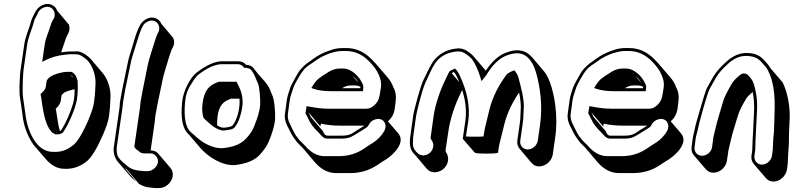

<svg xmlns="http://www.w3.org/2000/svg" viewBox="-20 -772 4051 975"><path d="M284 -107C277 -131 272 -161 267 -198C266 -207 264 -214 263 -220C277 -232 287 -246 289 -263L292 -285C293 -290 298 -296 307 -302C319 -309 340 -315 359 -319C359 -301 358 -285 356 -269C350 -228 312 -139 289 -109C287 -108 285 -108 284 -107ZM352 -376 338 -392C344 -389 349 -383 352 -376ZM291 -506C296 -521 297 -529 303 -543C308 -556 314 -579 321 -591L326 -601C334 -616 335 -632 330 -647L270 -718C265 -733 255 -742 241 -748C207 -762 173 -737 160 -713L155 -703C146 -687 140 -673 137 -662C128 -624 109 -589 103 -545L85 -421C84 -414 82 -405 82 -395C80 -360 76 -304 82 -273C88 -237 92 -205 97 -168C105 -120 123 -76 150 -37L211 34C240 68 271 85 305 85C349 88 388 74 423 45C446 25 473 -19 503 -88C520 -127 530 -157 533 -179C539 -223 539 -235 541 -275C544 -322 525 -373 503 -399L443 -470C427 -489 393 -511 374 -511C339 -511 320 -511 291 -506ZM217 -469C243 -481 267 -490 317 -495C339 -498 345 -496 372 -496C381 -496 396 -489 417 -472C444 -450 468 -396 465 -344C463 -304 463 -294 457 -250C454 -231 445 -201 429 -163C400 -95 373 -53 354 -37C322 -10 289 2 248 -1H247C165 -1 123 -105 112 -172C106 -209 103 -242 97 -278C94 -293 95 -348 96 -366C97 -382 98 -405 100 -421L118 -545C124 -589 143 -623 152 -661C154 -670 160 -683 169 -698L173 -708C180 -720 188 -728 200 -733C241 -751 270 -712 253 -677L247 -668C243 -660 239 -650 236 -640C227 -608 212 -581 207 -545L194 -458ZM186 -295C188 -285 189 -278 191 -265C201 -186 215 -134 238 -107L245 -99L261 -90H276C283 -90 291 -94 298 -97C324 -131 364 -220 371 -269C375 -297 376 -329 374 -363L368 -380C363 -393 355 -401 344 -407H341H323C299 -408 257 -396 240 -385C230 -379 218 -370 216 -356L213 -334C211 -317 199 -306 186 -295Z M857 123C859 107 856 93 846 81L785 10C776 -2 762 -8 746 -8H745L766 -155C767 -164 768 -174 769 -185L780 -244L807 -373C810 -387 814 -401 819 -417C827 -442 843 -501 853 -523L859 -534C866 -549 866 -564 860 -579L800 -650C794 -664 784 -675 769 -680C735 -692 700 -665 689 -640L683 -628C674 -608 665 -581 656 -549C641 -496 636 -490 628 -449L600 -314L589 -253C588 -244 588 -235 587 -226L558 -25C554 2 563 31 578 49L639 120C647 130 658 139 672 150L612 80C617 84 621 87 626 91L686 162C705 173 723 179 740 180L768 183H789C821 183 852 155 857 123ZM680 -29C679 -30 679 -31 678 -32ZM691 -226 662 -27C665 -21 669 -16 674 -12L683 -6C686 -3 689 -1 690 0C697 7 710 7 723 7H744C767 7 785 29 782 52C779 75 754 97 731 97H711L683 94C669 92 653 89 636 78C629 74 627 71 622 67C594 46 579 27 576 15C572 -1 572 -15 573 -25L602 -226C603 -235 604 -245 605 -253L615 -313L643 -448C645 -459 648 -470 651 -481C660 -508 686 -598 697 -624L703 -635C708 -647 716 -656 729 -662C768 -682 800 -645 785 -610L779 -599C774 -587 768 -570 761 -547C750 -508 739 -481 731 -445L705 -316L694 -256C692 -245 692 -235 691 -226Z M1189 -461H1109C1071 -461 1028 -441 978 -403C948 -380 911 -314 905 -255C897 -173 906 -118 938 -90L998 -20C1033 21 1107 72 1175 66C1233 59 1274 42 1300 13C1311 1 1321 -12 1330 -25C1347 -50 1375 -127 1377 -167C1379 -201 1373 -267 1363 -288C1354 -306 1351 -322 1340 -338C1320 -367 1293 -390 1273 -419C1264 -433 1250 -442 1229 -443C1220 -455 1206 -461 1189 -461ZM1028 -182C1027 -183 1027 -184 1027 -184ZM1083 -135C1082 -145 1082 -153 1083 -161C1086 -219 1103 -250 1139 -265L1153 -271H1196C1201 -225 1183 -160 1161 -135C1158 -132 1150 -128 1137 -126C1109 -121 1102 -124 1083 -135ZM1181 -357H1091L1074 -350C1030 -332 1012 -294 1007 -231C1006 -215 1007 -199 1012 -179C1014 -170 1019 -168 1025 -162L1045 -144C1066 -125 1087 -114 1106 -110C1116 -108 1124 -110 1137 -112C1150 -114 1163 -115 1172 -126C1190 -148 1201 -179 1209 -220C1220 -282 1200 -321 1181 -357ZM1260 -410 1267 -400C1277 -382 1280 -369 1289 -351C1298 -333 1303 -267 1301 -237C1299 -201 1271 -124 1257 -103C1224 -55 1195 -29 1115 -20C1084 -17 1049 -27 1011 -50C987 -66 971 -82 948 -102C924 -123 912 -173 920 -256C923 -287 931 -312 943 -332C962 -363 974 -383 986 -392C1034 -429 1074 -446 1107 -446H1187C1203 -446 1212 -438 1220 -428C1241 -427 1252 -424 1260 -410Z M1705 -134H1831C1820 -127 1810 -121 1792 -110C1762 -90 1755 -83 1709 -83H1644C1629 -83 1624 -96 1620 -106L1559 -177C1555 -186 1551 -194 1547 -201L1607 -130L1610 -144C1642 -137 1674 -134 1705 -134ZM1950 -156C1970 -173 1982 -196 1985 -224L1989 -255C1993 -284 1989 -309 1977 -330C1971 -347 1962 -363 1949 -378L1888 -449C1882 -456 1876 -462 1869 -469C1832 -508 1788 -528 1739 -528H1720C1697 -528 1677 -524 1658 -517C1626 -507 1596 -492 1569 -472C1564 -468 1559 -464 1554 -461C1532 -447 1514 -430 1499 -410C1492 -400 1457 -339 1453 -324C1447 -303 1441 -291 1437 -267L1427 -194C1424 -175 1428 -155 1439 -132C1442 -127 1447 -118 1453 -105C1463 -83 1477 -65 1489 -49L1518 -20L1578 51C1610 88 1646 107 1687 107H1758C1810 107 1856 93 1896 66C1918 51 1932 42 1938 39C1982 11 2041 -50 2002 -95ZM1800 -352 1769 -388C1782 -377 1793 -366 1800 -352ZM1810 -331V-326V-324H1717C1732 -334 1747 -338 1763 -338H1782C1791 -338 1801 -336 1810 -331ZM1576 -320C1597 -313 1626 -309 1660 -309H1823L1825 -326C1827 -339 1820 -347 1816 -356C1804 -382 1765 -424 1724 -424H1705C1686 -424 1667 -418 1649 -407C1634 -397 1625 -391 1622 -390C1617 -387 1611 -382 1607 -379C1593 -371 1582 -358 1571 -341L1561 -325ZM1647 -220C1617 -220 1586 -224 1554 -230L1537 -233L1531 -196C1536 -188 1541 -180 1545 -170C1555 -146 1573 -122 1597 -100C1608 -89 1620 -68 1642 -68H1707C1730 -68 1747 -70 1761 -76C1778 -84 1818 -110 1833 -119C1841 -124 1847 -127 1852 -137C1859 -151 1868 -159 1881 -164C1924 -181 1951 -142 1931 -106C1919 -85 1901 -64 1871 -45C1862 -40 1850 -32 1828 -17C1791 8 1749 21 1700 21H1629C1593 21 1560 4 1530 -31C1524 -38 1513 -47 1501 -60C1495 -67 1491 -73 1484 -82C1474 -95 1460 -128 1453 -141C1442 -161 1440 -179 1442 -194L1452 -267C1454 -278 1457 -287 1459 -294C1470 -324 1468 -330 1488 -364C1514 -409 1523 -425 1561 -449C1567 -453 1572 -456 1577 -460C1602 -479 1630 -493 1660 -503C1678 -508 1696 -513 1718 -513H1737C1782 -513 1822 -495 1857 -458C1879 -435 1893 -416 1903 -393C1912 -373 1918 -353 1914 -326L1909 -295C1905 -264 1892 -243 1868 -228C1859 -222 1850 -220 1839 -220Z M2787 13 2799 -71C2807 -124 2807 -179 2800 -236C2793 -292 2774 -373 2744 -408L2684 -479C2652 -517 2607 -529 2543 -502C2508 -487 2476 -457 2447 -413L2390 -480C2381 -491 2371 -501 2352 -513C2333 -526 2311 -529 2286 -524C2242 -517 2205 -495 2178 -458C2160 -430 2144 -393 2128 -361C2116 -335 2083 -218 2078 -183L2065 -90C2058 -44 2059 -17 2082 9L2089 16L2149 87C2170 110 2209 107 2234 84C2260 59 2262 23 2244 0C2243 -1 2242 -8 2244 -19L2258 -112C2266 -167 2291 -242 2316 -292L2326 -313C2326 -314 2327 -314 2327 -315C2345 -259 2350 -206 2343 -157L2330 -68V-67L2391 3C2393 6 2412 8 2449 8C2489 8 2509 6 2509 3L2513 -24C2514 -33 2517 -42 2519 -52C2527 -84 2532 -106 2542 -145C2557 -201 2582 -253 2616 -302C2622 -275 2627 -232 2624 -210L2622 -166C2621 -157 2620 -149 2619 -142L2607 -58C2605 -41 2609 -28 2619 -16L2679 55C2689 67 2702 73 2718 73C2750 73 2782 46 2787 13ZM2312 -355 2274 -400C2279 -404 2280 -404 2285 -406C2286 -405 2285 -405 2286 -405C2296 -394 2306 -371 2312 -355ZM2660 -13C2636 -13 2618 -34 2622 -58L2634 -142C2635 -150 2636 -158 2637 -167L2639 -211C2646 -264 2622 -341 2613 -377C2609 -393 2601 -404 2592 -415C2576 -409 2560 -403 2550 -390C2511 -337 2482 -280 2466 -218C2460 -194 2455 -174 2452 -160C2446 -136 2441 -118 2438 -95L2435 -79C2424 -78 2411 -78 2391 -78C2371 -78 2355 -78 2346 -79L2358 -157C2368 -230 2353 -308 2313 -392C2307 -405 2302 -412 2295 -420H2294L2290 -424L2280 -419C2272 -415 2267 -414 2262 -409C2258 -403 2256 -396 2252 -389L2242 -368C2216 -316 2190 -241 2182 -183L2169 -90C2168 -80 2163 -71 2171 -61C2185 -44 2184 -16 2164 3C2145 21 2116 22 2100 5L2093 -2C2080 -17 2076 -30 2077 -45C2078 -58 2077 -72 2080 -90L2093 -183C2096 -201 2103 -230 2114 -271C2125 -312 2135 -341 2142 -356C2157 -387 2172 -425 2190 -451C2214 -485 2246 -502 2286 -509C2309 -513 2326 -511 2343 -500C2361 -488 2373 -477 2378 -470C2393 -449 2406 -420 2418 -384L2425 -360L2443 -382C2446 -386 2449 -389 2453 -396C2483 -445 2515 -474 2547 -488C2601 -510 2638 -505 2665 -475C2679 -460 2692 -439 2702 -404C2723 -331 2736 -236 2723 -142L2711 -58C2707 -33 2684 -13 2660 -13Z M3141 -134H3267C3256 -127 3246 -121 3228 -110C3198 -90 3191 -83 3145 -83H3080C3065 -83 3060 -96 3056 -106L2995 -177C2991 -186 2987 -194 2983 -201L3043 -130L3046 -144C3078 -137 3110 -134 3141 -134ZM3386 -156C3406 -173 3418 -196 3421 -224L3425 -255C3429 -284 3425 -309 3413 -330C3407 -347 3398 -363 3385 -378L3324 -449C3318 -456 3312 -462 3305 -469C3268 -508 3224 -528 3175 -528H3156C3133 -528 3113 -524 3094 -517C3062 -507 3032 -492 3005 -472C3000 -468 2995 -464 2990 -461C2968 -447 2950 -430 2935 -410C2928 -400 2893 -339 2889 -324C2883 -303 2877 -291 2873 -267L2863 -194C2860 -175 2864 -155 2875 -132C2878 -127 2883 -118 2889 -105C2899 -83 2913 -65 2925 -49L2954 -20L3014 51C3046 88 3082 107 3123 107H3194C3246 107 3292 93 3332 66C3354 51 3368 42 3374 39C3418 11 3477 -50 3438 -95ZM3236 -352 3205 -388C3218 -377 3229 -366 3236 -352ZM3246 -331V-326V-324H3153C3168 -334 3183 -338 3199 -338H3218C3227 -338 3237 -336 3246 -331ZM3012 -320C3033 -313 3062 -309 3096 -309H3259L3261 -326C3263 -339 3256 -347 3252 -356C3240 -382 3201 -424 3160 -424H3141C3122 -424 3103 -418 3085 -407C3070 -397 3061 -391 3058 -390C3053 -387 3047 -382 3043 -379C3029 -371 3018 -358 3007 -341L2997 -325ZM3083 -220C3053 -220 3022 -224 2990 -230L2973 -233L2967 -196C2972 -188 2977 -180 2981 -170C2991 -146 3009 -122 3033 -100C3044 -89 3056 -68 3078 -68H3143C3166 -68 3183 -70 3197 -76C3214 -84 3254 -110 3269 -119C3277 -124 3283 -127 3288 -137C3295 -151 3304 -159 3317 -164C3360 -181 3387 -142 3367 -106C3355 -85 3337 -64 3307 -45C3298 -40 3286 -32 3264 -17C3227 8 3185 21 3136 21H3065C3029 21 2996 4 2966 -31C2960 -38 2949 -47 2937 -60C2931 -67 2927 -73 2920 -82C2910 -95 2896 -128 2889 -141C2878 -161 2876 -179 2878 -194L2888 -267C2890 -278 2893 -287 2895 -294C2906 -324 2904 -330 2924 -364C2950 -409 2959 -425 2997 -449C3003 -453 3008 -456 3013 -460C3038 -479 3066 -493 3096 -503C3114 -508 3132 -513 3154 -513H3173C3218 -513 3258 -495 3293 -458C3315 -435 3329 -416 3339 -393C3348 -373 3354 -353 3350 -326L3345 -295C3341 -264 3328 -243 3304 -228C3295 -222 3286 -220 3275 -220Z M3976 90 3980 61 3983 1C3984 -17 3986 -32 3986 -43C3986 -74 3987 -119 3989 -149C3995 -218 3982 -299 3954 -354L3893 -425C3885 -440 3868 -459 3854 -473C3834 -493 3807 -503 3771 -503C3735 -503 3701 -488 3669 -459C3641 -434 3618 -409 3603 -384L3572 -329C3562 -312 3547 -255 3540 -233L3518 -157C3514 -144 3511 -132 3509 -121C3505 -101 3501 -90 3498 -71L3492 -25C3490 -9 3493 4 3503 16L3564 87C3574 99 3587 105 3603 105C3635 105 3666 78 3671 46L3678 0C3678 -2 3678 -6 3680 -12C3688 -44 3696 -85 3708 -122C3731 -194 3727 -200 3768 -269C3775 -281 3787 -292 3802 -305C3809 -272 3811 -237 3809 -202C3807 -177 3804 -81 3802 -65L3800 -8L3796 19C3794 35 3798 49 3808 61C3828 85 3849 108 3869 132C3879 144 3892 150 3908 150C3940 150 3971 122 3976 90ZM3782 -361 3765 -381C3771 -375 3777 -368 3782 -361ZM3545 19C3521 19 3504 -1 3507 -25L3513 -71C3514 -78 3516 -85 3518 -92C3524 -112 3527 -133 3533 -155L3554 -231C3560 -250 3576 -308 3585 -323L3616 -378C3630 -403 3651 -424 3678 -449C3708 -476 3737 -488 3768 -488C3801 -488 3825 -479 3842 -462C3861 -442 3874 -426 3879 -416C3918 -340 3916 -255 3912 -154C3910 -119 3912 -108 3907 -70V-69L3904 -9L3900 19C3897 43 3873 64 3849 64C3825 64 3808 43 3811 19L3815 -9L3817 -66C3818 -85 3822 -177 3824 -204C3827 -254 3822 -302 3807 -348C3802 -364 3792 -377 3777 -392C3772 -397 3765 -399 3759 -399C3753 -399 3746 -398 3739 -392L3731 -385C3714 -371 3703 -359 3695 -345C3673 -307 3659 -280 3653 -260C3644 -227 3622 -159 3614 -123C3608 -93 3605 -89 3602 -71L3596 -25C3593 -1 3569 19 3545 19Z"/></svg>

Font: AppleStorm
Style: ShdXbdIta
Weight: 800
Foundry: Cannot Into Space Fonts
Version: Version 1.01